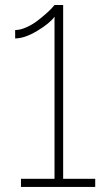

<svg xmlns="http://www.w3.org/2000/svg" viewBox="-20 -740 414 760"><path d="M356.9 -32.2V0H63V-32.2H195.8V-673.8Q176.8 -647.5 127.2 -617.7Q77.6 -587.9 40 -587.9V-621.1Q59.6 -621.1 82.5 -631.1Q105.5 -641.1 124.3 -655Q143.1 -668.9 159.7 -683.6Q176.3 -698.2 185.5 -708.3Q194.8 -718.3 195.8 -720.2H230V-32.2Z"/></svg>

Font: Rawline ExtraLight
Style: Regular
Weight: 275
Designer: Matt McInerney, Pablo Impallari, Rodrigo Fuenzalida
Foundry: Matt McInerney, Pablo Impallari, Rodrigo Fuenzalida
Version: Version 4.020;PS 004.020;hotconv 1.0.88;makeotf.lib2.5.64775